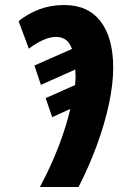

<svg xmlns="http://www.w3.org/2000/svg" viewBox="-20 -745 483 765"><path d="M139 0Q185 -86 215 -165.5Q245 -245 260 -311L188 -278L162 -354L279 -406Q280 -415 280.5 -423Q281 -431 281 -439Q281 -446 280.5 -454.5Q280 -463 280 -468L143 -407L117 -484L267 -550Q256 -578 240 -588Q224 -598 203 -598Q179 -598 150.5 -585Q122 -572 95 -551L54 -661Q92 -691 137 -708Q182 -725 236 -725Q331 -725 381 -659.5Q431 -594 431 -475Q431 -410 414 -330.5Q397 -251 366 -166.5Q335 -82 293 0Z"/></svg>

Font: Noto Sans ExtraCondensed ExtraBold
Style: Italic
Weight: 800
Width: 2
Italic angle: -12°
Designer: Monotype Design Team
Foundry: Monotype Imaging Inc.
Version: Version 2.013; ttfautohint (v1.8.4.7-5d5b)